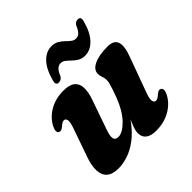

<svg xmlns="http://www.w3.org/2000/svg" viewBox="-183 -840 1004 1004"><g transform="rotate(-45 319.0 -338.0)"><path d="M584.5 -124.5Q593 -120 593.2 -108.8Q593.5 -97.5 584.5 -80Q562.5 -38 517.2 -12.2Q472 13.5 413 13.5Q376 13.5 356 -1.5Q336 -16.5 336 -45.5Q336 -62.5 343.8 -83.8Q351.5 -105 362.5 -129.8Q373.5 -154.5 385 -182.5Q396.5 -210.5 403.5 -241.5L415.5 -232Q388.5 -162.5 353.8 -115.2Q319 -68 281.2 -39.5Q243.5 -11 206 1.2Q168.5 13.5 136 13.5Q90 13.5 68.2 -6.5Q46.5 -26.5 45.5 -62.2Q44.5 -98 61 -145L116.5 -303Q129 -339 125.5 -353Q122 -367 110.5 -367Q104.5 -367 97.5 -363.5Q90.5 -360 80 -350.5Q69.5 -342 62.8 -340.2Q56 -338.5 49.5 -341.5Q41 -345.5 40.8 -356.8Q40.5 -368 49.5 -385.5Q71.5 -427.5 115.8 -453Q160 -478.5 218.5 -478.5Q262.5 -478.5 283.2 -461.2Q304 -444 305.2 -412.2Q306.5 -380.5 291 -337L235.5 -178Q221 -139 224.8 -121.2Q228.5 -103.5 251 -103.5Q266.5 -103.5 284.8 -114Q303 -124.5 322 -144Q341 -163.5 358 -192Q375 -220.5 389 -257Q399 -283.5 405.2 -302.5Q411.5 -321.5 414.8 -335Q418 -348.5 418 -358Q418 -373 412.8 -385.2Q407.5 -397.5 407.5 -413.5Q407.5 -443 443.8 -460.8Q480 -478.5 544.5 -478.5Q591 -478.5 601 -448.2Q611 -418 590.5 -362.5L517.5 -162.5Q504.5 -127.5 508.2 -113Q512 -98.5 523 -98.5Q529.5 -98.5 536.5 -102.2Q543.5 -106 554 -115Q564.5 -124 571.2 -126Q578 -128 584.5 -124.5ZM428.5 -527Q406 -527 389.8 -536.5Q373.5 -546 360.5 -558.8Q347.5 -571.5 335.5 -581Q323.5 -590.5 309.5 -590.5Q294 -590.5 282.2 -578.8Q270.5 -567 260.5 -542Q249.5 -525 232 -525Q208 -525 217.5 -556Q234.5 -620.5 266.2 -653.8Q298 -687 338.5 -687Q361.5 -687 377.8 -677.5Q394 -668 406.8 -655.5Q419.5 -643 431.5 -633.5Q443.5 -624 457.5 -624Q474 -624 485.5 -636Q497 -648 507 -672.5Q517 -689 535.5 -689Q558.5 -689 549.5 -658.5Q532.5 -594 500.2 -560.5Q468 -527 428.5 -527Z"/></g></svg>

Font: Fraunces
Style: Bold Italic
Weight: 700
Italic angle: -16°
Version: Version 1.000;[b76b70a41]